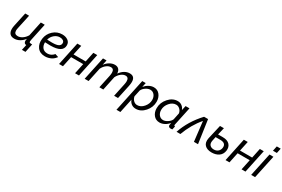

<svg xmlns="http://www.w3.org/2000/svg" viewBox="121 -2128 5494 3739"><g transform="rotate(30 2868.0 -258.5)"><path d="M409 123 436 0Q400 0 386.5 -30Q373 -60 388 -112Q345 -56 287.5 -23Q230 10 168 10Q101 10 68 -27.5Q35 -65 35 -131Q35 -167 44 -209L111 -522H198L130 -207Q122 -172 122 -147Q122 -66 204 -66Q255 -66 306.5 -101Q358 -136 393 -195L462 -522H550L469 -141Q459 -96 465.5 -82Q472 -68 505 -68H529L489 123Z M871 -62Q898 -62 923 -69.5Q948 -77 964 -87.5Q980 -98 992 -108Q1004 -118 1009 -126L1014 -133L1090 -108Q1087 -103 1081.5 -95Q1076 -87 1056 -67Q1036 -47 1011.5 -31.5Q987 -16 945.5 -3Q904 10 858 10Q743 10 685 -68.5Q627 -147 643 -262Q658 -375 743 -453Q828 -531 944 -531Q1020 -531 1072 -494Q1124 -457 1124 -390Q1124 -226 845 -226Q784 -226 725 -230Q723 -154 761.5 -108Q800 -62 871 -62ZM931 -459Q865 -459 810 -413Q755 -367 735 -295Q794 -292 843 -292Q948 -292 991 -317Q1034 -342 1032 -388Q1031 -422 1002.5 -440.5Q974 -459 931 -459Z M1173 0 1283 -522H1371L1324 -302H1597L1643 -522H1731L1621 0H1533L1582 -233H1310L1261 0Z M1860 -522H1940L1916 -410Q1956 -466 2012.5 -498.5Q2069 -531 2126 -531Q2183 -531 2214 -498Q2245 -465 2247 -404Q2340 -531 2461 -531Q2577 -531 2577 -404Q2577 -364 2566 -312L2499 0H2411L2473 -292Q2482 -334 2482 -365Q2482 -452 2410 -452Q2361 -452 2312.5 -413.5Q2264 -375 2234 -314L2168 0H2080L2142 -292Q2151 -335 2151 -366Q2151 -452 2080 -452Q2031 -452 1982.5 -414.5Q1934 -377 1904 -315L1837 0H1749Z M2743 -522H2821L2800 -424Q2841 -473 2894.5 -502Q2948 -531 3003 -531Q3086 -531 3136.5 -467.5Q3187 -404 3187 -313Q3187 -187 3100.5 -88.5Q3014 10 2900 10Q2842 10 2801 -21Q2760 -52 2742 -103L2675 213H2587ZM3095 -299Q3095 -365 3059 -410Q3023 -455 2964 -455Q2918 -455 2865 -420Q2812 -385 2792 -338L2760 -189Q2770 -136 2805.5 -101Q2841 -66 2889 -66Q2970 -66 3032.5 -139.5Q3095 -213 3095 -299Z M3249 -207Q3249 -333 3337 -432Q3425 -531 3538 -531Q3595 -531 3636 -499.5Q3677 -468 3694 -418L3717 -522H3805L3717 -108Q3715 -98 3715 -95Q3715 -77 3737 -76L3721 0Q3691 4 3686 4Q3659 4 3644 -8.5Q3629 -21 3629 -41Q3629 -57 3638 -98Q3599 -48 3544 -19Q3489 10 3435 10Q3350 10 3299.5 -52.5Q3249 -115 3249 -207ZM3645 -183 3676 -333Q3669 -384 3631.5 -419.5Q3594 -455 3548 -455Q3467 -455 3404.5 -381.5Q3342 -308 3342 -221Q3342 -155 3378 -110.5Q3414 -66 3473 -66Q3518 -66 3571.5 -101Q3625 -136 3645 -183Z M3815 0Q3909 -282 4133 -522H4223L4298 0H4206L4155 -441Q3995 -254 3901 0Z M4651 -360Q4752 -360 4802.5 -306.5Q4853 -253 4841 -166Q4827 -80 4763 -36Q4699 8 4604 8Q4503 8 4450 -46Q4397 -100 4418 -205Q4431 -270 4491 -522H4579Q4553 -414 4541 -360ZM4750 -177Q4758 -232 4728.5 -261.5Q4699 -291 4629 -291H4525Q4519 -267 4506 -200Q4493 -133 4524 -98.5Q4555 -64 4614 -64Q4669 -64 4705.5 -95Q4742 -126 4750 -177Z M4917 0 5027 -522H5115L5068 -302H5341L5387 -522H5475L5365 0H5277L5326 -233H5054L5005 0Z M5648 -730H5736L5713 -620H5625ZM5604 -522H5692L5581 0H5493Z"/></g></svg>

Font: Raleway-v4020 Medium
Style: Italic
Weight: 500
Italic angle: -12°
Designer: Matt McInerney, Pablo Impallari, Rodrigo Fuenzalida
Foundry: Matt McInerney, Pablo Impallari, Rodrigo Fuenzalida
Version: Version 4.020;PS 004.020;hotconv 1.0.88;makeotf.lib2.5.64775